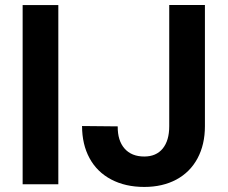

<svg xmlns="http://www.w3.org/2000/svg" viewBox="-20 -739 914 770"><path d="M213.9 0H70.8V-718.8H213.9ZM558.6 -111.3Q606.4 -111.3 632.6 -143.3Q658.7 -175.3 658.7 -232.9V-719H801.8V-232.9Q801.8 -159.2 772.1 -103.9Q742.4 -48.6 687.3 -18.9Q632.1 10.7 558.6 10.7Q482.7 10.7 425.9 -19.3Q369.1 -49.3 339.1 -104.6Q309.1 -159.9 309.1 -233.6L452.1 -232.2Q451.4 -175.3 479.5 -143.3Q507.6 -111.3 558.6 -111.3Z"/></svg>

Font: Min Sans VF VF
Style: Regular
Weight: 400
Designer: Jinseong-Kim, NotoSansCJK, Nunito
Foundry: Jinseong-Kim
Version: Version 1.420;Glyphs 3.1.2 (3151)